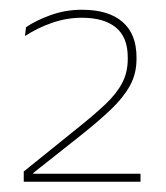

<svg xmlns="http://www.w3.org/2000/svg" viewBox="-20 -726 332 384"><path d="M27.5 -362.5V-383L133.5 -468.5Q168 -496 190.5 -517.2Q213 -538.5 224.2 -559.8Q235.5 -581 235.5 -608V-611.5Q235.5 -651.5 211.8 -671Q188 -690.5 144 -690.5Q113.5 -690.5 84.5 -680.5Q55.5 -670.5 30 -654L32 -671.5Q50.5 -684.5 80.5 -695.5Q110.5 -706.5 144 -706.5Q197 -706.5 225 -682.2Q253 -658 253 -611.5V-607.5Q253 -578.5 239.8 -554.5Q226.5 -530.5 201.8 -507Q177 -483.5 142.5 -456L46.5 -380V-373.5L39.5 -378.5H261V-362.5Z"/></svg>

Font: Anek Gurmukhi Medium Thin
Style: Regular
Weight: 250
Version: Version 1.003